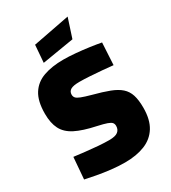

<svg xmlns="http://www.w3.org/2000/svg" viewBox="-216 -999 995 1120"><g transform="rotate(-30 281.5 -439.5)"><path d="M289.1 13.1Q245.2 13.1 196.8 7.6Q148.5 2 104.9 -6.1Q61.3 -14.1 31.7 -20.7L43.5 -166.4Q74.7 -162.4 116.6 -157.6Q158.5 -152.7 200.4 -149.4Q242.4 -146.2 274 -146.2Q315.6 -146.2 332.8 -159.9Q350.1 -173.7 350.1 -198.2Q350.1 -211.5 343.1 -220.2Q336.2 -228.9 315.2 -236.4Q294.2 -243.9 253 -252.9Q167 -271 117.2 -296.4Q67.4 -321.8 46.4 -362.9Q25.4 -403.9 25.4 -466.8Q25.4 -551.6 56 -599.4Q86.6 -647.2 142.7 -667.1Q198.9 -687 275.6 -687Q312 -687 357.6 -683Q403.3 -679 447.1 -672.8Q491 -666.6 522.3 -660.6L514.1 -512.3Q483.5 -515.7 443.1 -519.2Q402.7 -522.7 362.5 -525.2Q322.3 -527.7 293 -527.7Q251.2 -527.7 233.6 -517.3Q216 -506.9 216 -485.6Q216 -472.4 223.7 -463.4Q231.3 -454.4 253.2 -445.9Q275.1 -437.3 318.3 -425.4Q382.7 -408.5 425.5 -392.1Q468.3 -375.7 493.7 -353.2Q519 -330.7 529.9 -296.6Q540.7 -262.5 540.7 -211.1Q540.7 -131 510 -81.6Q479.3 -32.2 423 -9.6Q366.7 13.1 289.1 13.1ZM168.1 -727.7 177.2 -844.5 423.7 -891.9 381.7 -763Z"/></g></svg>

Font: Titillium Web SemiBold
Style: Regular
Weight: 600
Designer: Mohamed Gaber, Accademia di Belle Arti di Urbino
Foundry: Kief Type Foundry, Accademia di Belle Arti di Urbino
Version: Version 3.000; ttfautohint (v1.8.4)